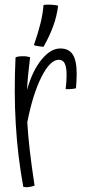

<svg xmlns="http://www.w3.org/2000/svg" viewBox="-20 -786 372 816"><path d="M127 3Q122 5 115.5 6.5Q109 8 101 9Q94 10 89 9.5Q84 9 79 8Q55 -122 47 -258.5Q39 -395 46 -542Q52 -545 59.5 -546Q67 -547 83 -547Q87 -547 91 -546.5Q95 -546 108 -543Q102 -494 99 -462.5Q96 -431 95 -404Q117 -484 156 -532Q195 -580 236 -580Q273 -580 289.5 -554Q306 -528 306 -470Q306 -457 305 -442Q304 -427 303 -411Q296 -409 286.5 -408Q277 -407 259 -407Q261 -423 262 -438Q263 -453 263 -467Q263 -501 255 -516.5Q247 -532 230 -532Q193 -532 156 -458.5Q119 -385 96 -266Q99 -212 106.5 -147Q114 -82 127 3ZM227 -762Q222 -719 206.5 -676Q191 -633 165 -587Q154 -588 144 -589.5Q134 -591 124 -594Q142 -646 152 -686.5Q162 -727 165 -765Q180 -767 197.5 -766Q215 -765 227 -762Z"/></svg>

Font: Atma Light
Style: Regular
Weight: 300
Designer: Gregori Vincens, Jeremie Hornus, Riccardo Olocco, Yoann Minet.
Foundry: black foundry
Version: Version 1.102;PS 1.100;hotconv 1.0.86;makeotf.lib2.5.63406